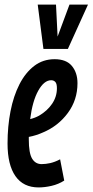

<svg xmlns="http://www.w3.org/2000/svg" viewBox="-20 -810 405 840"><path d="M261 -20Q236 -4 206 3Q176 10 149 10Q82 10 47.5 -39.5Q13 -89 13 -182Q13 -257 26 -323.5Q39 -390 65 -441Q91 -492 129.5 -521.5Q168 -551 219 -551Q270 -551 294.5 -521.5Q319 -492 319 -446Q319 -373 277 -316Q235 -259 169 -231Q138 -217 106 -211Q106 -206 106 -200Q106 -140 120.5 -116Q135 -92 162 -92Q180 -92 200 -96.5Q220 -101 243 -113ZM204 -459Q173 -459 147.5 -413.5Q122 -368 112 -289Q133 -294 151 -304Q187 -325 208 -356Q229 -387 229 -424Q229 -444 222 -451.5Q215 -459 204 -459ZM365 -790 277 -596H170L145 -790H225L232 -650L284 -790Z"/></svg>

Font: Georama ExtraCondensed SemiBold
Style: Italic
Weight: 600
Width: 2
Italic angle: -9°
Designer: Jean-Baptiste Levee
Foundry: Production Type
Version: Version 1.000